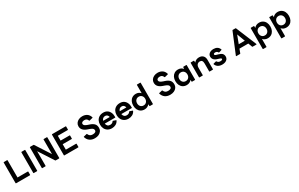

<svg xmlns="http://www.w3.org/2000/svg" viewBox="381 -3140 8947 5747"><g transform="rotate(-30 4854.5 -266.0)"><path d="M93 0Q80 0 80 -13V-721Q80 -734 93 -734H202Q215 -734 215 -721V-129H569Q582 -129 582 -116V-13Q582 0 569 0Z M705 0Q692 0 692 -13V-721Q692 -734 705 -734H814Q827 -734 827 -721V-13Q827 0 814 0Z M1000 0Q987 0 987 -13V-721Q987 -734 1000 -734H1115Q1125 -734 1131 -725L1459 -218V-721Q1459 -734 1472 -734H1576Q1589 -734 1589 -721V-13Q1589 0 1576 0H1462Q1452 0 1446 -9L1117 -517V-13Q1117 0 1104 0Z M1762 0Q1749 0 1749 -13V-721Q1749 -734 1762 -734H2226Q2239 -734 2239 -721V-620Q2239 -607 2226 -607H1884V-440H2193Q2206 -440 2206 -427V-328Q2206 -315 2193 -315H1884V-127H2238Q2251 -127 2251 -114V-13Q2251 0 2238 0Z M2813 14Q2710 14 2640 -35.5Q2570 -85 2541 -180Q2536 -193 2550 -196L2654 -221Q2666 -224 2670 -212Q2690 -164 2723.5 -141Q2757 -118 2813 -118Q2866 -118 2899 -136.5Q2932 -155 2932 -196Q2932 -236 2900 -260.5Q2868 -285 2812 -305L2747 -328Q2659 -358 2609 -410.5Q2559 -463 2559 -542Q2559 -602 2591.5 -648.5Q2624 -695 2680 -721.5Q2736 -748 2805 -748Q2897 -748 2963 -704.5Q3029 -661 3057 -569Q3062 -556 3048 -553L2938 -525Q2926 -522 2922 -534Q2904 -579 2875 -597.5Q2846 -616 2805 -616Q2757 -616 2728 -597Q2699 -578 2699 -546Q2699 -512 2729 -487.5Q2759 -463 2823 -441L2875 -424Q2975 -391 3023.5 -339Q3072 -287 3072 -196Q3072 -135 3039 -87.5Q3006 -40 2948 -13Q2890 14 2813 14Z M3406 10Q3325 10 3266 -24.5Q3207 -59 3175.5 -120Q3144 -181 3144 -259Q3144 -338 3175.5 -398.5Q3207 -459 3266 -493.5Q3325 -528 3406 -528Q3486 -528 3541.5 -491Q3597 -454 3625.5 -387.5Q3654 -321 3651 -232Q3650 -219 3637 -219H3282Q3291 -166 3323 -135.5Q3355 -105 3407 -105Q3485 -105 3521 -164Q3526 -173 3538 -170L3627 -139Q3640 -134 3634 -122Q3600 -54 3539 -22Q3478 10 3406 10ZM3405 -413Q3359 -413 3327.5 -387.5Q3296 -362 3284 -316H3512Q3503 -362 3475 -387.5Q3447 -413 3405 -413Z M3979 10Q3898 10 3839 -24.5Q3780 -59 3748.5 -120Q3717 -181 3717 -259Q3717 -338 3748.5 -398.5Q3780 -459 3839 -493.5Q3898 -528 3979 -528Q4059 -528 4114.5 -491Q4170 -454 4198.5 -387.5Q4227 -321 4224 -232Q4223 -219 4210 -219H3855Q3864 -166 3896 -135.5Q3928 -105 3980 -105Q4058 -105 4094 -164Q4099 -173 4111 -170L4200 -139Q4213 -134 4207 -122Q4173 -54 4112 -22Q4051 10 3979 10ZM3978 -413Q3932 -413 3900.5 -387.5Q3869 -362 3857 -316H4085Q4076 -362 4048 -387.5Q4020 -413 3978 -413Z M4532 10Q4458 10 4403.5 -24Q4349 -58 4319.5 -119Q4290 -180 4290 -259Q4290 -339 4319.5 -399.5Q4349 -460 4403.5 -494Q4458 -528 4532 -528Q4583 -528 4625 -508.5Q4667 -489 4695 -455V-737Q4695 -750 4708 -750H4812Q4825 -750 4825 -737V-13Q4825 0 4812 0H4718Q4704 0 4704 -13L4701 -71Q4673 -33 4629.5 -11.5Q4586 10 4532 10ZM4564 -108Q4626 -108 4665 -150Q4704 -192 4704 -259Q4704 -326 4665 -368Q4626 -410 4564 -410Q4502 -410 4463 -368Q4424 -326 4424 -259Q4424 -192 4463 -150Q4502 -108 4564 -108Z M5417 14Q5314 14 5244 -35.5Q5174 -85 5145 -180Q5140 -193 5154 -196L5258 -221Q5270 -224 5274 -212Q5294 -164 5327.5 -141Q5361 -118 5417 -118Q5470 -118 5503 -136.5Q5536 -155 5536 -196Q5536 -236 5504 -260.5Q5472 -285 5416 -305L5351 -328Q5263 -358 5213 -410.5Q5163 -463 5163 -542Q5163 -602 5195.5 -648.5Q5228 -695 5284 -721.5Q5340 -748 5409 -748Q5501 -748 5567 -704.5Q5633 -661 5661 -569Q5666 -556 5652 -553L5542 -525Q5530 -522 5526 -534Q5508 -579 5479 -597.5Q5450 -616 5409 -616Q5361 -616 5332 -597Q5303 -578 5303 -546Q5303 -512 5333 -487.5Q5363 -463 5427 -441L5479 -424Q5579 -391 5627.5 -339Q5676 -287 5676 -196Q5676 -135 5643 -87.5Q5610 -40 5552 -13Q5494 14 5417 14Z M5990 10Q5916 10 5861.5 -24Q5807 -58 5777.5 -119Q5748 -180 5748 -259Q5748 -339 5777.5 -399.5Q5807 -460 5861.5 -494Q5916 -528 5990 -528Q6044 -528 6087.5 -506.5Q6131 -485 6159 -447L6162 -505Q6162 -518 6176 -518H6270Q6283 -518 6283 -505V-13Q6283 0 6270 0H6176Q6162 0 6162 -13L6159 -71Q6131 -33 6087.5 -11.5Q6044 10 5990 10ZM6022 -108Q6084 -108 6123 -150Q6162 -192 6162 -259Q6162 -326 6123 -368Q6084 -410 6022 -410Q5960 -410 5921 -368Q5882 -326 5882 -259Q5882 -192 5921 -150Q5960 -108 6022 -108Z M6432 0Q6419 0 6419 -13V-505Q6419 -518 6432 -518H6526Q6540 -518 6540 -505L6543 -446Q6572 -487 6617 -507.5Q6662 -528 6712 -528Q6802 -528 6851.5 -477Q6901 -426 6901 -337V-13Q6901 0 6888 0H6784Q6771 0 6771 -13V-284Q6771 -349 6747 -379.5Q6723 -410 6672 -410Q6641 -410 6612.5 -394Q6584 -378 6566.5 -346Q6549 -314 6549 -264V-13Q6549 0 6536 0Z M7219 10Q7134 10 7076.5 -25.5Q7019 -61 6994 -128Q6989 -141 7003 -144L7094 -169Q7105 -172 7110 -161Q7128 -130 7154.5 -117.5Q7181 -105 7214 -105Q7247 -105 7268.5 -113Q7290 -121 7290 -143Q7290 -160 7272 -170.5Q7254 -181 7213 -193L7188 -200Q7095 -226 7055.5 -271Q7016 -316 7016 -376Q7016 -420 7041 -454.5Q7066 -489 7110.5 -508.5Q7155 -528 7213 -528Q7288 -528 7340 -496Q7392 -464 7416 -398Q7421 -385 7408 -382L7317 -353Q7306 -349 7300 -360Q7287 -384 7265.5 -398.5Q7244 -413 7211 -413Q7186 -413 7168 -404.5Q7150 -396 7150 -376Q7150 -358 7168.5 -346.5Q7187 -335 7230 -324L7254 -318Q7349 -294 7386.5 -252.5Q7424 -211 7424 -146Q7424 -99 7397.5 -63.5Q7371 -28 7325 -9Q7279 10 7219 10Z M7706 0Q7699 0 7696 -4Q7693 -8 7696 -15L7989 -724Q7993 -734 8004 -734H8097Q8108 -734 8112 -724L8405 -15Q8408 -8 8405 -4Q8402 0 8395 0H8269Q8258 0 8254 -10L8202 -147H7897L7845 -10Q7841 0 7830 0ZM7944 -272H8154L8049 -550Z M8508 218Q8495 218 8495 205V-505Q8495 -518 8508 -518H8602Q8616 -518 8616 -505L8619 -447Q8647 -485 8690.5 -506.5Q8734 -528 8788 -528Q8862 -528 8916.5 -494Q8971 -460 9000.5 -399.5Q9030 -339 9030 -259Q9030 -180 9000.5 -119Q8971 -58 8916.5 -24Q8862 10 8788 10Q8737 10 8695 -9.5Q8653 -29 8625 -63V205Q8625 218 8612 218ZM8756 -108Q8818 -108 8857 -150Q8896 -192 8896 -259Q8896 -326 8857 -368Q8818 -410 8756 -410Q8694 -410 8655 -368Q8616 -326 8616 -259Q8616 -192 8655 -150Q8694 -108 8756 -108Z M9149 218Q9136 218 9136 205V-505Q9136 -518 9149 -518H9243Q9257 -518 9257 -505L9260 -447Q9288 -485 9331.5 -506.5Q9375 -528 9429 -528Q9503 -528 9557.5 -494Q9612 -460 9641.5 -399.5Q9671 -339 9671 -259Q9671 -180 9641.5 -119Q9612 -58 9557.5 -24Q9503 10 9429 10Q9378 10 9336 -9.5Q9294 -29 9266 -63V205Q9266 218 9253 218ZM9397 -108Q9459 -108 9498 -150Q9537 -192 9537 -259Q9537 -326 9498 -368Q9459 -410 9397 -410Q9335 -410 9296 -368Q9257 -326 9257 -259Q9257 -192 9296 -150Q9335 -108 9397 -108Z"/></g></svg>

Font: LINE Seed Sans App
Style: Bold
Weight: 700
Designer: LINE VX Design & Dalton Maag Ltd & Sandoll Inc
Foundry: Dalton Maag Ltd
Version: Version 1.003